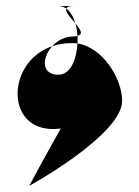

<svg xmlns="http://www.w3.org/2000/svg" viewBox="-20 -662 459 632"><path d="M76 -50C76 -50 382 -218 382 -330C382 -404 318 -506 235 -519C232 -466 212 -416 172 -416C115 -416 118 -473 152 -510C-5 -457 -4 -214 180 -239C140 -169 76 -50 76 -50ZM152 -510C171 -517 193 -520 217 -520C223 -520 229 -520 235 -519C235 -527 236 -536 235 -544C232 -543 227 -542 222 -542C194 -542 169 -529 152 -510ZM172 -642C182 -642 190 -639 198 -634C200 -639 207 -642 222 -642ZM198 -634C194 -623 213 -603 228 -585C222 -606 212 -624 198 -634ZM228 -585C232 -572 234 -558 235 -544C256 -549 244 -566 228 -585Z"/></svg>

Font: Digital Distortion
Style: Regular
Weight: 400
Version: Version 1